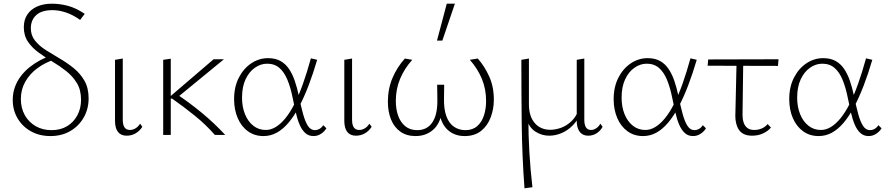

<svg xmlns="http://www.w3.org/2000/svg" viewBox="-20 -731 4795 1040"><path d="M253 6Q194 6 148 -19.5Q102 -45 75.5 -89.5Q49 -134 49 -190Q49 -227 61 -260Q73 -293 94 -320Q115 -347 141.5 -368Q168 -389 198 -405Q228 -421 258 -430L274 -408Q224 -392 182.5 -361.5Q141 -331 117 -288.5Q93 -246 93 -195Q93 -145 114.5 -107Q136 -69 173.5 -47.5Q211 -26 259 -26Q308 -26 343.5 -47.5Q379 -69 399 -106.5Q419 -144 419 -190Q419 -244 396.5 -281Q374 -318 338.5 -346Q303 -374 263.5 -397.5Q224 -421 189 -446.5Q154 -472 131.5 -505Q109 -538 109 -584Q109 -623 127.5 -651.5Q146 -680 180.5 -695.5Q215 -711 262 -711Q304 -711 347.5 -699.5Q391 -688 439 -656L414 -623Q375 -651 337 -663.5Q299 -676 265 -676Q205 -676 176 -649Q147 -622 147 -578Q147 -539 170 -510.5Q193 -482 228.5 -459.5Q264 -437 303.5 -414Q343 -391 378.5 -362.5Q414 -334 437 -294.5Q460 -255 460 -198Q460 -141 433.5 -94.5Q407 -48 360.5 -21Q314 6 253 6Z M666 4Q635 4 619 -16.5Q603 -37 603 -76V-407L645 -414V-82Q645 -55 654.5 -41Q664 -27 684 -27Q699 -27 713.5 -35.5Q728 -44 739 -61L751 -44Q737 -22 715 -9Q693 4 666 4Z M1144 0Q1095 -56 1035 -104.5Q975 -153 912 -197H900V-207L1137 -410H1193L931 -195V-225Q1004 -177 1073 -120Q1142 -63 1200 0ZM864 0V-407L905 -413V0Z M1407 6Q1359 6 1323 -20Q1287 -46 1267.5 -91.5Q1248 -137 1248 -194Q1248 -260 1273.5 -310Q1299 -360 1341 -388Q1383 -416 1432 -416Q1472 -416 1499.5 -400.5Q1527 -385 1545.5 -357.5Q1564 -330 1576.5 -293.5Q1589 -257 1598 -215Q1610 -156 1621.5 -114Q1633 -72 1648 -49Q1663 -26 1686 -26Q1698 -26 1710 -32.5Q1722 -39 1731 -53L1748 -36Q1737 -18 1718.5 -6Q1700 6 1678 6Q1652 6 1634 -10Q1616 -26 1603.5 -54.5Q1591 -83 1582.5 -120.5Q1574 -158 1565 -202Q1554 -257 1537 -298.5Q1520 -340 1493.5 -363Q1467 -386 1427 -386Q1392 -386 1360.5 -364Q1329 -342 1310 -301Q1291 -260 1291 -202Q1291 -152 1307 -112.5Q1323 -73 1352 -50Q1381 -27 1420 -27Q1447 -27 1473.5 -43Q1500 -59 1525.5 -90Q1551 -121 1575 -168Q1599 -215 1621 -277Q1643 -339 1664 -415L1698 -407Q1676 -332 1651.5 -268Q1627 -204 1600 -153Q1573 -102 1543 -66.5Q1513 -31 1479.5 -12.5Q1446 6 1407 6Z M1908 4Q1877 4 1861 -16.5Q1845 -37 1845 -76V-407L1887 -414V-82Q1887 -55 1896.5 -41Q1906 -27 1926 -27Q1941 -27 1955.5 -35.5Q1970 -44 1981 -61L1993 -44Q1979 -22 1957 -9Q1935 4 1908 4Z M2231 6Q2182 6 2148.5 -18Q2115 -42 2098 -84Q2081 -126 2081 -180Q2081 -249 2105.5 -307.5Q2130 -366 2173 -414L2213 -407Q2170 -359 2147 -303.5Q2124 -248 2124 -184Q2124 -140 2136.5 -104.5Q2149 -69 2175 -47.5Q2201 -26 2240 -26Q2294 -26 2322.5 -69Q2351 -112 2349 -195L2348 -272H2386L2385 -196Q2384 -139 2398 -101Q2412 -63 2439 -44.5Q2466 -26 2501 -26Q2540 -26 2565 -48Q2590 -70 2601.5 -106Q2613 -142 2613 -184Q2613 -248 2590.5 -303Q2568 -358 2525 -407L2568 -414Q2605 -372 2630 -316.5Q2655 -261 2655 -191Q2655 -141 2638 -95.5Q2621 -50 2586 -22Q2551 6 2497 6Q2441 6 2404 -28.5Q2367 -63 2359 -129H2375Q2364 -60 2325 -27Q2286 6 2231 6ZM2347 -511 2400 -711H2444L2376 -511Z M2821 289Q2808 115 2806 -59Q2804 -233 2804 -407L2845 -414V-166Q2845 -101 2876.5 -64.5Q2908 -28 2961 -28Q2989 -28 3019.5 -39Q3050 -50 3076.5 -75.5Q3103 -101 3116 -142L3131 -132Q3114 -85 3085.5 -55Q3057 -25 3023 -10.5Q2989 4 2955 4Q2915 4 2881 -17.5Q2847 -39 2833 -85L2842 -88Q2842 -1 2847.5 94.5Q2853 190 2864 283ZM3167 4Q3147 4 3133 -5Q3119 -14 3111.5 -32.5Q3104 -51 3104 -76V-407L3145 -414V-82Q3145 -55 3154 -41Q3163 -27 3182 -27Q3195 -27 3208.5 -35.5Q3222 -44 3232 -61L3244 -44Q3232 -22 3211.5 -9Q3191 4 3167 4Z M3463 6Q3415 6 3379 -20Q3343 -46 3323.5 -91.5Q3304 -137 3304 -194Q3304 -260 3329.5 -310Q3355 -360 3397 -388Q3439 -416 3488 -416Q3528 -416 3555.5 -400.5Q3583 -385 3601.5 -357.5Q3620 -330 3632.5 -293.5Q3645 -257 3654 -215Q3666 -156 3677.5 -114Q3689 -72 3704 -49Q3719 -26 3742 -26Q3754 -26 3766 -32.5Q3778 -39 3787 -53L3804 -36Q3793 -18 3774.5 -6Q3756 6 3734 6Q3708 6 3690 -10Q3672 -26 3659.5 -54.5Q3647 -83 3638.5 -120.5Q3630 -158 3621 -202Q3610 -257 3593 -298.5Q3576 -340 3549.5 -363Q3523 -386 3483 -386Q3448 -386 3416.5 -364Q3385 -342 3366 -301Q3347 -260 3347 -202Q3347 -152 3363 -112.5Q3379 -73 3408 -50Q3437 -27 3476 -27Q3503 -27 3529.5 -43Q3556 -59 3581.5 -90Q3607 -121 3631 -168Q3655 -215 3677 -277Q3699 -339 3720 -415L3754 -407Q3732 -332 3707.5 -268Q3683 -204 3656 -153Q3629 -102 3599 -66.5Q3569 -31 3535.5 -12.5Q3502 6 3463 6Z M3813 -375 3816 -409 4197 -410 4194 -374ZM3963 -102 3970 -407H4006L4002 -108Q4002 -86 4008 -67.5Q4014 -49 4028 -38Q4042 -27 4066 -27Q4085 -27 4104.5 -34.5Q4124 -42 4138 -59L4156 -40Q4139 -20 4112.5 -8Q4086 4 4054 4Q4028 4 4010 -4.5Q3992 -13 3982 -28.5Q3972 -44 3967.5 -63Q3963 -82 3963 -102Z M4414 6Q4366 6 4330 -20Q4294 -46 4274.5 -91.5Q4255 -137 4255 -194Q4255 -260 4280.5 -310Q4306 -360 4348 -388Q4390 -416 4439 -416Q4479 -416 4506.5 -400.5Q4534 -385 4552.5 -357.5Q4571 -330 4583.5 -293.5Q4596 -257 4605 -215Q4617 -156 4628.5 -114Q4640 -72 4655 -49Q4670 -26 4693 -26Q4705 -26 4717 -32.5Q4729 -39 4738 -53L4755 -36Q4744 -18 4725.5 -6Q4707 6 4685 6Q4659 6 4641 -10Q4623 -26 4610.5 -54.5Q4598 -83 4589.5 -120.5Q4581 -158 4572 -202Q4561 -257 4544 -298.5Q4527 -340 4500.5 -363Q4474 -386 4434 -386Q4399 -386 4367.5 -364Q4336 -342 4317 -301Q4298 -260 4298 -202Q4298 -152 4314 -112.5Q4330 -73 4359 -50Q4388 -27 4427 -27Q4454 -27 4480.5 -43Q4507 -59 4532.5 -90Q4558 -121 4582 -168Q4606 -215 4628 -277Q4650 -339 4671 -415L4705 -407Q4683 -332 4658.5 -268Q4634 -204 4607 -153Q4580 -102 4550 -66.5Q4520 -31 4486.5 -12.5Q4453 6 4414 6Z"/></svg>

Font: Ysabeau Office ExtraLight
Style: Regular
Weight: 250
Designer: Christian Thalmann (Catharsis Fonts)
Version: Version 2.001;gftools[0.9.30]; featfreeze: tnum,lnum,ss02